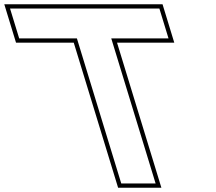

<svg xmlns="http://www.w3.org/2000/svg" viewBox="-317 -810 1012 900"><path d="M161.7 -770H360.1H430.1L472.9 -630H402.9H204.5L391 -20L412.4 50H251.4L230 -20L43.5 -630H-157.1H-227.1L-269.9 -770H-199.9H0.7ZM444.9 -790H-296.9L-241.9 -610H28.7L236.6 70H439.5L231.6 -610H499.9Z"/></svg>

Font: Nordica Plus
Style: NordicaClassicRgExtOpOblOl
Weight: 500
Version: Version 1.01